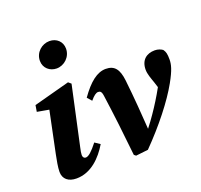

<svg xmlns="http://www.w3.org/2000/svg" viewBox="-131 -897 1112 1060"><g transform="rotate(-20 425.5 -367.0)"><path d="M67.9 -51C67.9 -8.3 98.2 15.2 144.7 15.2C230.9 15.2 294.1 -50.4 334.1 -117.7L303.6 -138.1C270.5 -95.9 248.6 -75.9 231.8 -75.9C222.3 -75.9 214.9 -83.2 214.9 -96.5C214.9 -107 217.5 -120.8 221.7 -139.3L297.1 -486.4L281.2 -500L69.6 -443.2L63.4 -405.6L159.6 -388.5L137.6 -416.2L82.2 -149.7C76.1 -119.5 67.9 -78 67.9 -51ZM249.3 -593C293.7 -593 334.7 -629.7 334.7 -678.8C334.7 -719.8 304 -749.1 261.9 -749.1C217.5 -749.1 175.8 -713.6 175.8 -664C175.8 -620 210.8 -593 249.3 -593Z M485.6 0.6 496.2 9.2 568.2 1.1C670.2 -102.2 758.6 -214.5 807.7 -302.8C844.2 -368.3 851.2 -398.6 851.2 -427.2C851.2 -458.4 848.1 -472.3 836.9 -487.7C826.5 -495.4 809.9 -502.2 790.9 -502.2C743.1 -502.2 707.6 -475.4 707.6 -418.2C707.6 -393 719 -364.3 728.2 -337.6L755.4 -252.4L775.6 -373.8C769.6 -362.5 763.2 -351.2 757.2 -339.9C705.2 -240.8 655.1 -165.8 586 -77.5L610.7 -80.9C603.5 -189.6 595.2 -300.3 583.8 -401.5C576.2 -467.3 553.5 -498.5 501.6 -498.5C451 -498.5 402.7 -460.4 349.2 -384.6L372.2 -358.5C392.1 -382.6 407.1 -393 418.6 -393C430.4 -393 439 -388.9 442.5 -360.2C458.7 -245.1 472.2 -129.3 485.6 0.6Z"/></g></svg>

Font: Source Serif Variable
Style: Italic
Weight: 389
Italic angle: -12°
Designer: Frank Grießhammer
Foundry: Adobe Systems Incorporated
Version: Version 3.001;hotconv 1.0.111;makeotfexe 2.5.65597